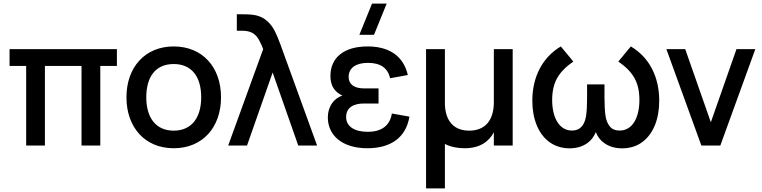

<svg xmlns="http://www.w3.org/2000/svg" viewBox="-20 -815 4269 1075"><path d="M231.5 0V-446H436.5V0H541.5V-446H634.5V-540H33.5V-446H126.5V0Z M952.5 15C1113.5 15 1217.5 -101 1217.5 -270.5C1217.5 -438.5 1114 -555 952.5 -555C792.5 -555 688 -439 688 -270.5C688 -102 791.5 15 952.5 15ZM952.5 -83.5C853.5 -83.5 799 -154.5 799 -270.5C799 -385.5 851.5 -456.5 952.5 -456.5C1052.5 -456.5 1106.5 -386.5 1106.5 -270.5C1106.5 -155.5 1052.5 -83.5 952.5 -83.5Z M1257.5 0H1363L1506.5 -409L1650 0H1755.5L1559.5 -540C1557 -548 1553.5 -556 1551 -564C1539.5 -596 1528 -622.5 1517.5 -643C1495.5 -684.5 1463.5 -717 1416 -728.5C1397 -733 1372.5 -735 1342 -735H1306V-643H1332C1353 -643 1370 -640.5 1383.5 -635C1410 -624.5 1425.5 -605 1443.5 -564.5C1447 -556.5 1450 -548.5 1453.5 -540Z M2145 -795H2063L1992 -620H2074ZM2036.5 15C2167 15 2252.5 -43.5 2272.5 -162L2174 -179.5C2163 -109.5 2113.5 -77 2039.5 -77C1962 -77 1918 -108.5 1918 -159.5C1918 -213.5 1960 -235.5 2018 -235.5H2099.5V-320H2018C1962.5 -320 1932 -343.5 1932 -384C1932 -435 1973 -463 2040 -463C2112 -463 2151 -433.5 2164.5 -377L2263.5 -395C2235.5 -514.5 2143 -555 2038 -555C1906.5 -555 1830 -493 1830 -389.5C1830 -336.5 1852 -300.5 1897 -280C1849 -264.5 1815.5 -218 1815.5 -157.5C1815.5 -56.5 1897 15 2036.5 15Z M2745 -540V-243C2745 -136.5 2692 -83.5 2607 -83.5C2525.5 -83.5 2475.5 -132 2471 -228V-540H2365.5V240H2471V-9C2502.5 7 2540 15 2581.5 15C2670 15 2719 -25 2745 -74.5V0H2850.5V-540Z M3169.5 15.5C3207 15.5 3240 6 3267.5 -13C3288.5 -27.5 3304.5 -48 3316 -75C3327 -48 3343 -27.5 3364.5 -13C3392 6 3425 15.5 3462.5 15.5C3506.5 15.5 3544 4 3575.5 -19C3638 -65 3671 -148.5 3671 -250.5C3671 -382.5 3617.5 -492.5 3512 -555L3442 -470.5C3524.5 -413 3560 -354.5 3560 -255.5C3560 -159 3523 -84 3449 -84C3424.5 -84 3406.5 -92 3394 -107.5C3381.5 -123 3373.5 -143 3370 -168C3366.5 -192.5 3364.5 -226 3364.5 -268.5V-342.5H3267V-264C3267 -223 3265 -190.5 3261.5 -166.5C3254 -118 3231 -84 3182.5 -84C3111 -84 3071.5 -156.5 3071.5 -255.5C3071.5 -303 3080.5 -343.5 3099 -377C3117.5 -410 3147.5 -441 3190 -470.5L3120 -555C3016 -493 2960.5 -383.5 2960.5 -251C2960.5 -200.5 2968.5 -155.5 2984.5 -115.5C3016.5 -35 3081 15.5 3169.5 15.5Z M4013 0 4209 -540H4103.5L3960 -130.5L3816.5 -540H3711L3907 0Z"/></svg>

Font: Vela Sans SemBd
Style: Regular
Weight: 600
Designer: Principal design: Mikhail Sharanda - project Manrope.
Design modification: Ravid Balaliev
Foundry: Mikhail Sharanda
Version: Version 1.001